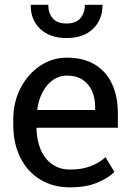

<svg xmlns="http://www.w3.org/2000/svg" viewBox="-20 -782 557 812"><path d="M276.9 10.3Q203.6 10.3 149.4 -23.2Q95.2 -56.6 65.7 -116.2Q36.1 -175.8 36.1 -253.9V-275.4Q36.1 -350.6 67.1 -409.9Q98.1 -469.2 149.7 -503.7Q201.2 -538.1 262.2 -538.1Q333.5 -538.1 381.6 -508.8Q429.7 -479.5 454.1 -426.5Q478.5 -373.5 478.5 -301.8V-241.7H135.7L134.3 -239.3Q135.3 -188.5 152.1 -149.2Q168.9 -109.9 200.7 -87.4Q232.4 -64.9 276.9 -64.9Q325.7 -64.9 362.5 -78.9Q399.4 -92.8 426.3 -117.2L463.9 -54.7Q435.5 -27.3 388.9 -8.5Q342.3 10.3 276.9 10.3ZM138.7 -316.9H382.3V-329.6Q382.3 -367.7 368.9 -397.7Q355.5 -427.7 328.9 -445.1Q302.2 -462.4 262.2 -462.4Q230 -462.4 203.6 -443.6Q177.2 -424.8 160.2 -392.6Q143.1 -360.4 137.7 -319.3ZM261.7 -621.1Q190.9 -621.1 150.4 -659.4Q109.9 -697.8 109.9 -758.8L110.8 -761.7H184.1Q184.1 -726.6 202.9 -704.6Q221.7 -682.6 261.7 -682.6Q300.8 -682.6 319.8 -704.6Q338.9 -726.6 338.9 -761.7H412.6L413.6 -758.8Q413.1 -697.8 372.8 -659.4Q332.5 -621.1 261.7 -621.1Z"/></svg>

Font: Roboto Slab LO
Style: Regular
Weight: 400
Designer: Google
Version: Version 2.000